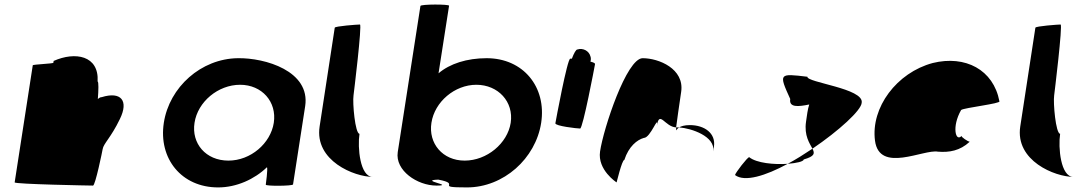

<svg xmlns="http://www.w3.org/2000/svg" viewBox="-20 -810 4763 838"><path d="M44 -14C43 -6 376 0 386 0C396 0 427 -152 428 -159C432 -184 464 -209 503 -290C543 -371 508 -412 424 -386C418 -386 413 -383 407 -378C410 -416 411 -454 406 -454C413 -568 308 -586 214 -544L213 -536C211 -532 124 -529 123 -525Z M695 -274C671 -118 772 8 932 8C1013 8 1091 -28 1145 -80C1150 -76 1140 -4 1140 -4C1139 3 1258 2 1259 -5L1312 -347C1335 -500 1137 -558 1018 -556C858 -554 719 -430 695 -274ZM829 -274C843 -366 932 -440 1028 -440C1123 -440 1189 -366 1175 -274C1161 -184 1074 -109 977 -109C878 -109 815 -184 829 -274Z M1375 -258C1352 -108 1527 -38 1607 -38C1551 -38 1540 -167 1549 -226C1530 -227 1518 -361 1523 -394C1524 -401 1561 -703 1551 -703C1541 -703 1442 -696 1441 -689Z M1716 -146C1704 -66 1801 0 1885 0C1969 0 1805 -23 1893 -26C2000 -6 1869 8 2018 8C2178 8 2318 -118 2342 -274C2366 -430 2264 -556 2104 -556C2018 -556 1943 -532 1894 -490L1940 -785C1941 -792 1816 -792 1815 -784ZM1863 -274C1877 -366 1965 -440 2059 -440C2154 -440 2223 -366 2209 -274C2195 -184 2105 -109 2008 -109C1912 -109 1849 -184 1863 -274Z M2404 -272C2402 -260 2499 -249 2512 -249C2524 -249 2575 -518 2577 -530C2578 -534 2570 -538 2557 -541C2559 -548 2560 -556 2557 -564C2551 -588 2524 -602 2500 -594C2494 -594 2485 -578 2476 -554H2469C2456 -554 2406 -284 2404 -272Z M2599 -149C2587 -68 2671 -14 2671 -14C2670 -6 2694 -112 2705 -112C2724 -171 2761 -200 2790 -208C2820 -208 2855 -314 2847 -261C2858 -331 2882 -256 2931 -254C2935 -281 2943 -346 2953 -409C2968 -510 2855 -556 2785 -556C2715 -556 2614 -250 2599 -149ZM2931 -254C2931 -246 2931 -242 2932 -241C2931 -237 2932 -246 2944 -254ZM2944 -254C2998 -250 3103 -215 3093 -149L3096 -170C3105 -228 3055 -264 2991 -264C2967 -264 2953 -259 2944 -254Z M3188 -46C3230 -14 3322 -43 3418 -95C3359 -91 3282 -98 3250 -124C3242 -124 3190 -56 3188 -46ZM3429 -378C3423 -340 3464 -344 3512 -354C3505 -333 3502 -306 3498 -279C3489 -218 3514 -184 3526 -161C3641 -239 3740 -329 3741 -362C3751 -424 3500 -450 3504 -475C3380 -490 3378 -490 3429 -378ZM3418 -95C3457 -98 3487 -105 3488 -114C3536 -128 3537 -140 3526 -161C3490 -137 3454 -114 3418 -95Z M3799 -196C3818 -52 4012 -160 4074 -148C4123 -144 4170 -152 4212 -191C4204 -193 4174 -212 4177 -217C4151 -188 4133 -257 4175 -330C4189 -340 4350 -358 4342 -368C4316 -506 4193 -570 4051 -535C3894 -493 3780 -341 3799 -196ZM4177 -217C4177 -217 4177 -218 4177 -218C4177 -218 4177 -217 4177 -217ZM4213 -192 4212 -191C4214 -191 4214 -191 4213 -190Z M4433 -258C4410 -108 4585 -38 4665 -38C4609 -38 4598 -167 4607 -226C4588 -227 4576 -361 4581 -394C4582 -401 4619 -703 4609 -703C4599 -703 4500 -696 4499 -689Z"/></svg>

Font: Ampere
Style: SCIta
Weight: 400
Version: Version 1